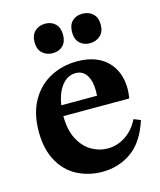

<svg xmlns="http://www.w3.org/2000/svg" viewBox="-114 -833 773 925"><g transform="rotate(-15 273.0 -370.5)"><path d="M300 -536Q396 -536 449 -484Q502 -432 502 -345Q502 -326 498 -300L496 -298H169Q169 -228 193.5 -182Q218 -136 256 -114Q294 -92 336 -92Q384 -92 425.5 -119.5Q467 -147 491 -196H493L525 -183Q492 -80 428 -35Q364 10 283 10Q215 10 158.5 -19Q102 -48 68.5 -108Q35 -168 35 -256Q35 -346 70.5 -409Q106 -472 166.5 -504Q227 -536 300 -536ZM351 -351Q352 -359 352 -374Q352 -425 333 -454Q314 -483 279 -483Q239 -483 210.5 -447.5Q182 -412 173 -351ZM127 -677Q127 -713 147.5 -732Q168 -751 199 -751Q230 -751 249.5 -732Q269 -713 269 -677Q269 -642 249.5 -623Q230 -604 199 -604Q168 -604 147.5 -623Q127 -642 127 -677ZM384 -751Q416 -751 436.5 -732Q457 -713 457 -677Q457 -642 436 -623Q415 -604 384 -604Q353 -604 333.5 -623Q314 -642 314 -677Q314 -713 333.5 -732Q353 -751 384 -751Z"/></g></svg>

Font: Minipax
Style: Bold
Weight: 600
Designer: Raphaël Ronot, Igor Stepanchenko (Cyrillic)
Foundry: steppetype
Version: Version 1.002